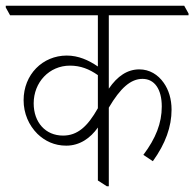

<svg xmlns="http://www.w3.org/2000/svg" viewBox="-44 -642 675 667"><path d="M186 -136C233 -136 270 -162 296 -199V-15L327 5H334V-268C374 -336 410 -368 451 -368C493 -368 518 -332 518 -272C518 -214 497 -161 454 -104L487 -82C531 -143 552 -202 552 -261C552 -298 542 -330 525 -354C505 -383 475 -401 440 -401C399 -401 364 -378 334 -334V-589H611V-595L596 -622H-24V-616L-9 -589H296V-411C264 -433 228 -449 188 -449C104 -449 38 -383 38 -294C38 -248 56 -207 86 -177C112 -152 145 -136 186 -136ZM73 -283C73 -356 127 -414 199 -414C236 -414 266 -402 296 -381V-266C260 -202 225 -171 175 -171C114 -171 73 -217 73 -283Z"/></svg>

Font: Noto Serif Devanagari Condensed ExtraLight
Style: Regular
Weight: 200
Width: 3
Designer: Universal Thirst, Indian Type Foundry and the Monotype Design Team
Foundry: Monotype Imaging Inc.
Version: Version 2.004